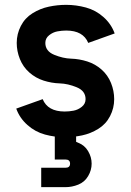

<svg xmlns="http://www.w3.org/2000/svg" viewBox="-20 -558 540 792"><path d="M150 214V134H250Q269 134 269 117Q269 100 250 100H206V0H294V27L303 31Q329 41 343.5 65.5Q358 90 358 117Q358 144 343.5 168.5Q329 193 303 203.5Q277 214 250 214ZM247 8Q206 8 165.5 -3Q125 -14 93 -42.5Q61 -71 47 -110L156 -149Q177 -98 247 -98Q265 -98 283.5 -101.5Q302 -105 317.5 -117.5Q333 -130 333 -149Q333 -183 296.5 -198Q260 -213 226.5 -214Q193 -215 160 -225.5Q127 -236 101 -259Q75 -282 62 -314.5Q49 -347 49 -381Q49 -418 66 -451Q83 -484 114.5 -503.5Q146 -523 181.5 -530.5Q217 -538 253 -538Q294 -538 334.5 -527Q375 -516 407 -487.5Q439 -459 453 -420L344 -381Q323 -432 253 -432Q235 -432 216.5 -428.5Q198 -425 182.5 -412.5Q167 -400 167 -381Q167 -347 203.5 -332Q240 -317 273.5 -316Q307 -315 340 -304.5Q373 -294 399 -271Q425 -248 438 -215.5Q451 -183 451 -149Q451 -112 434 -79Q417 -46 385.5 -26.5Q354 -7 318.5 0.5Q283 8 247 8Z"/></svg>

Font: Iosevka SS01
Style: Bold
Weight: 700
Monospace: yes
Designer: Belleve Invis
Foundry: Belleve Invis
Version: 2.3.3; ttfautohint (v1.8.3)